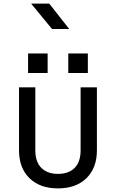

<svg xmlns="http://www.w3.org/2000/svg" viewBox="-20 -1032 640 1060"><path d="M300 8Q200 8 142.5 -48.5Q85 -105 85 -202V-550H175V-202Q175 -138 208.5 -105Q242 -72 300 -72Q359 -72 392 -105Q425 -138 425 -202V-550H515V-202Q515 -105 457.5 -48.5Q400 8 300 8ZM135 -737H243V-629H135ZM357 -737H465V-629H357ZM267 -872 152 -1012H252L362 -872Z"/></svg>

Font: Tiny
Style: Regular
Weight: 400
Designer: Philipp Nurullin, Konstantin Bulenkov
Foundry: JetBrains
Version: Version 2.251; ttfautohint (v1.8.4.7-5d5b)